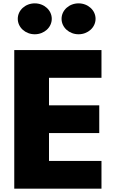

<svg xmlns="http://www.w3.org/2000/svg" viewBox="-20 -1123 689 1143"><path d="M187 -1103C130.9 -1103 85.8 -1062 85.8 -1011C85.8 -960 130.9 -919 187 -919C243.1 -919 288.2 -960 288.2 -1011C288.2 -1062 243.1 -1103 187 -1103ZM447.7 -1103C391.6 -1103 346.5 -1062 346.5 -1011C346.5 -960 391.6 -919 447.7 -919C503.8 -919 548.9 -960 548.9 -1011C548.9 -1062 503.8 -1103 447.7 -1103ZM584.1 -825H64.9V0H584.1V-165H271.7V-331H570.9V-496H271.7V-660H584.1Z"/></svg>

Font: Hussar
Style: BdWide
Weight: 700
Foundry: Cannot Into Space Fonts
Version: Version 2.00